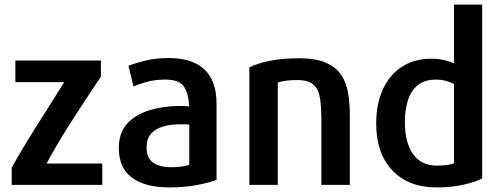

<svg xmlns="http://www.w3.org/2000/svg" viewBox="-20 -800 2198 837"><path d="M426 6V-87H183Q226 -167 273.5 -242Q321 -317 364 -382L420 -466V-536H47V-442H260Q237 -405 207 -357.5Q177 -310 145 -259.5Q113 -209 83.5 -160Q54 -111 31 -69V6Z M924 -16V-347Q924 -448 871 -497.5Q818 -547 716 -547Q658 -547 612 -535.5Q566 -524 540 -513L562 -423Q586 -434 621.5 -443.5Q657 -453 701 -453Q762 -453 782.5 -421.5Q803 -390 804 -336Q796 -337 783.5 -337.5Q771 -338 758 -338Q686 -337 627 -318Q568 -299 533 -259.5Q498 -220 498 -155Q498 -67 556 -25Q614 17 717 17Q785 17 839.5 6.5Q894 -4 924 -16ZM805 -81Q790 -77 771 -74Q752 -71 726 -71Q676 -71 647.5 -91Q619 -111 619 -157Q619 -195 638.5 -217Q658 -239 691 -248.5Q724 -258 762 -258Q774 -258 784.5 -258Q795 -258 805 -257Z M1505 6V-295Q1505 -344 1498.5 -389Q1492 -434 1470 -469.5Q1448 -505 1403.5 -525.5Q1359 -546 1283 -546Q1210 -546 1156 -535Q1102 -524 1067 -506V6H1191V-440Q1205 -445 1225 -448Q1245 -451 1276 -451Q1327 -451 1349 -428.5Q1371 -406 1376 -366.5Q1381 -327 1381 -276V6Z M2082 -22V-780H1959V-524Q1942 -532 1916.5 -538Q1891 -544 1860 -544Q1787 -544 1733 -509.5Q1679 -475 1649.5 -411.5Q1620 -348 1620 -261Q1620 -131 1690.5 -57Q1761 17 1883 17Q1950 17 2001.5 5Q2053 -7 2082 -22ZM1959 -88Q1948 -84 1930 -81Q1912 -78 1885 -78Q1816 -78 1780.5 -128.5Q1745 -179 1745 -266Q1745 -320 1758 -362Q1771 -404 1801 -428.5Q1831 -453 1881 -453Q1905 -453 1925.5 -447Q1946 -441 1959 -434Z"/></svg>

Font: Repo DemiBold
Style: Regular
Weight: 600
Designer: Stefan Peev
Foundry: Context Ltd
Version: Version 1.502